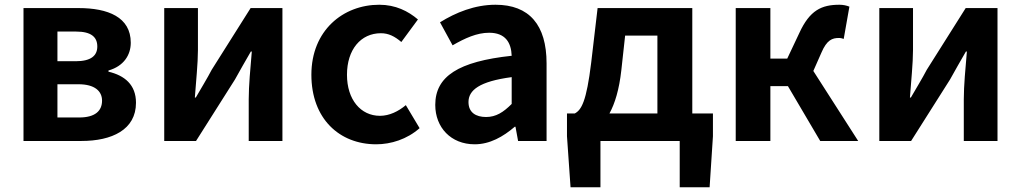

<svg xmlns="http://www.w3.org/2000/svg" viewBox="-20 -594 4301 809"><path d="M79 0H323C451 0 553 -47 553 -161C553 -237 505 -276 437 -292V-297C501 -315 531 -362 531 -414C531 -522 435 -560 311 -560H79ZM222 -336V-461H301C364 -461 390 -438 390 -398C390 -360 364 -336 299 -336ZM222 -99V-239H311C379 -239 410 -210 410 -170C410 -127 381 -99 314 -99Z M672 0H806L970 -259C988 -292 1018 -344 1037 -377H1041C1035 -307 1028 -233 1028 -176V0H1170V-560H1036L872 -300C855 -267 824 -216 805 -183H801C806 -252 814 -327 814 -383V-560H672Z M1565 14C1627 14 1695 -7 1748 -54L1690 -151C1659 -125 1621 -106 1581 -106C1500 -106 1442 -174 1442 -279C1442 -385 1500 -454 1585 -454C1617 -454 1643 -441 1671 -417L1741 -512C1700 -547 1647 -574 1578 -574C1426 -574 1292 -466 1292 -279C1292 -94 1410 14 1565 14Z M1980 14C2044 14 2100 -18 2149 -60H2152L2163 0H2283V-327C2283 -489 2210 -574 2068 -574C1980 -574 1900 -541 1834 -500L1887 -403C1939 -433 1989 -456 2041 -456C2110 -456 2134 -414 2136 -359C1911 -335 1814 -272 1814 -152C1814 -57 1880 14 1980 14ZM2028 -101C1985 -101 1954 -120 1954 -164C1954 -214 2000 -251 2136 -269V-156C2101 -121 2070 -101 2028 -101Z M2614 -444H2750V-116H2548C2571 -158 2589 -217 2598 -298ZM2897 -116V-560H2498L2471 -330C2451 -166 2430 -131 2402 -116H2369V-20L2384 195H2510V0H2844V195H2970L2984 -20V-116Z M3407 -295 3441 -372C3464 -426 3487 -434 3515 -434C3523 -434 3529 -432 3535 -430L3559 -566C3547 -571 3532 -574 3517 -574C3442 -574 3392 -551 3348 -455L3297 -347H3226V-560H3080V0H3226V-231H3300L3436 0H3596Z M3685 0H3819L3983 -259C4001 -292 4031 -344 4050 -377H4054C4048 -307 4041 -233 4041 -176V0H4183V-560H4049L3885 -300C3868 -267 3837 -216 3818 -183H3814C3819 -252 3827 -327 3827 -383V-560H3685Z"/></svg>

Font: Source Han Sans Old Style Bold
Style: Regular
Weight: 700
Designer: Ryoko NISHIZUKA (kana & ideographs); Paul D. Hunt (Latin, Greek & Cyrillic); Wenlong ZHANG (bopomofo); Sandoll Communica
Foundry: Adobe Systems Incorporated
Version: Version 1.004;PS 1.004;hotconv 1.0.81;makeotf.lib2.5.63406